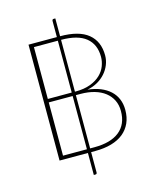

<svg xmlns="http://www.w3.org/2000/svg" viewBox="-136 -901 906 1125"><g transform="rotate(-15 317.0 -339.0)"><path d="M336.5 -22.5Q435 -22.5 488 -64.8Q541 -107 541 -188Q541 -224.5 526.8 -253.5Q512.5 -282.5 486.2 -303Q460 -323.5 422.2 -334.5Q384.5 -345.5 337.5 -345.5H310V-22.5ZM290.5 -22.5V-345.5H145.5V-22.5ZM145.5 -681V-366.5H290.5V-681ZM310 -681V-366.5H313.5Q366.5 -366.5 404 -380.8Q441.5 -395 465.2 -417.8Q489 -440.5 499.8 -468.8Q510.5 -497 510.5 -524.5Q510.5 -600 461 -640.5Q411.5 -681 310.5 -681ZM310 -703Q424.5 -703 480.2 -657Q536 -611 536 -526.5Q536 -497 525 -469.8Q514 -442.5 494.2 -420Q474.5 -397.5 446.5 -381.5Q418.5 -365.5 384 -359Q427 -354.5 461 -340.8Q495 -327 518.8 -305.2Q542.5 -283.5 555 -253.8Q567.5 -224 567.5 -187.5Q567.5 -142.5 551.8 -107.8Q536 -73 506.5 -49Q477 -25 433.8 -12.5Q390.5 0 336 0H310V122.5Q310 133.5 300.5 133.5H290.5V0H118.5V-703H290.5V-800Q290.5 -811 300 -811H310Z"/></g></svg>

Font: Lato ExtraLight
Style: Regular
Weight: 275
Designer: Lukasz Dziedzic with Adam Twardoch and Botio Nikoltchev
Foundry: tyPoland Lukasz Dziedzic
Version: Version 2.015; 2015-08-06; http://www.latofonts.com/